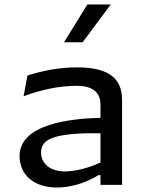

<svg xmlns="http://www.w3.org/2000/svg" viewBox="-20 -826 660 858"><path d="M525.5 0V-379C525.5 -478 463.5 -525 323 -525C243.5 -525 164.5 -508.5 102.5 -488.5L85.5 -396C170.5 -427.5 250.5 -442.5 323 -442.5C383.5 -442.5 429 -421 429 -359V-299.5C293.5 -296 67.5 -272 67.5 -128C67.5 -50.5 125 12 235 12C283 12 352 -1.5 420.5 -43.5H429V0ZM266 -637 370.5 -806H475L349 -637ZM163.5 -144.5C163.5 -174.5 176.5 -199.5 229 -214.5C282.5 -230 370 -231.5 429 -230.5V-100C373 -73.5 313 -60 270.5 -60C203 -60 163.5 -95.5 163.5 -144.5Z"/></svg>

Font: Monaspace Argon
Style: Regular
Weight: 400
Designer: Riley Cran & the Lettermatic Team
Foundry: Lettermatic
Version: Version 1.200 (Monaspace Argon)